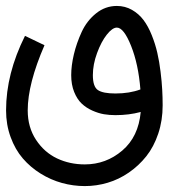

<svg xmlns="http://www.w3.org/2000/svg" viewBox="-20 -378 570 649"><path d="M454.6 -75.7Q447.8 -161.1 423.1 -222.9Q398.4 -284.7 375 -284.7Q359.9 -284.7 341.1 -261Q322.3 -237.3 308.1 -198.7Q293.9 -160.2 293.9 -124Q293.9 -85 311 -73.5Q328.1 -62 370.1 -62Q418 -62 454.6 -75.7ZM375 -357.9Q402.8 -357.9 426 -344.7Q449.2 -331.5 465.1 -310.3Q481 -289.1 492.9 -259.3Q504.9 -229.5 511.7 -199.7Q518.6 -169.9 522.7 -135.7Q526.9 -101.6 528.3 -75Q529.8 -48.3 529.8 -22Q529.8 29.3 514.9 73.7Q500 118.2 474.6 150.1Q449.2 182.1 415.5 205.3Q381.8 228.5 344 239.7Q306.2 251 266.6 251Q227.5 251 189.5 240.5Q151.4 230 117.2 208.7Q83 187.5 57.1 157.5Q31.2 127.4 15.9 85.4Q0.5 43.5 0.5 -4.9Q0.5 -128.9 64.5 -256.8L130.4 -225.1Q73.7 -94.7 73.7 -4.9Q73.7 52.2 101.8 94.7Q129.9 137.2 172.9 157.5Q215.8 177.7 266.6 177.7Q338.4 177.7 393.3 130.9Q448.2 84 455.6 0.5Q416 11.2 370.1 11.2Q350.1 11.2 331.3 8.1Q312.5 4.9 291.7 -4.4Q271 -13.7 255.9 -28.1Q240.7 -42.5 230.7 -67.1Q220.7 -91.8 220.7 -124Q220.7 -156.2 229.7 -194.3Q238.8 -232.4 256.1 -270Q273.4 -307.6 304.7 -332.8Q335.9 -357.9 375 -357.9Z"/></svg>

Font: AzarMehrMonospaced
Style: SerifBold
Weight: 1
Designer: Amin Abedi
Version: Version 1.00